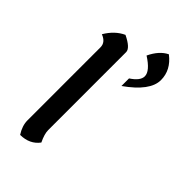

<svg xmlns="http://www.w3.org/2000/svg" viewBox="-237 -825 918 918"><g transform="rotate(45 221.5 -366.5)"><path d="M72.8 -546.4Q72.8 -580.1 33.2 -595.2Q65.9 -650.4 115.2 -672.9Q175.8 -643.6 175.8 -616.7V-89.8Q175.8 -63.5 194.8 -24.4Q161.1 21 97.2 21.5Q72.8 -16.1 72.8 -53.2ZM274.4 -486.3V-537.6Q320.8 -567.9 320.8 -598.1Q320.8 -633.3 256.3 -674.3Q284.2 -732.9 327.6 -753.9Q388.2 -707.5 388.2 -639.6Q388.2 -566.4 274.4 -486.3Z"/></g></svg>

Font: Balgruf
Style: Regular
Weight: 500
Designer: Paul James MIller
Foundry: High-Logic / Made with FontCreator
Version: Version 1.201;March 28, 2021;FontCreator 13.0.0.2683 64-bit